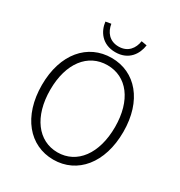

<svg xmlns="http://www.w3.org/2000/svg" viewBox="-215 -1077 1155 1235"><g transform="rotate(30 363.0 -459.0)"><path d="M363 13C540 13 665 -135 665 -367C665 -598 540 -742 363 -742C186 -742 60 -598 60 -367C60 -135 186 13 363 13ZM363 -41C219 -41 122 -169 122 -367C122 -565 219 -688 363 -688C507 -688 603 -565 603 -367C603 -169 507 -41 363 -41ZM363 -785C462 -785 507 -856 516 -924L475 -931C467 -875 432 -827 363 -827C294 -827 259 -875 250 -931L210 -924C218 -856 264 -785 363 -785Z"/></g></svg>

Font: Noto Sans CJK SC Light
Style: Regular
Weight: 300
Designer: Ryoko NISHIZUKA 西塚涼子 (kana, bopomofo & ideographs); Paul D. Hunt (Latin, Greek & Cyrillic); Sandoll Communications 산돌커뮤니
Foundry: Adobe
Version: Version 2.004;hotconv 1.0.118;makeotfexe 2.5.65603